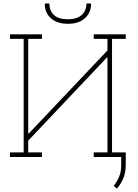

<svg xmlns="http://www.w3.org/2000/svg" viewBox="-20 -910 798 1113"><path d="M37.6 0V-26.4H117.2V-684.6H37.6V-710.9H117.2H143.6H223.1V-684.6H143.6V-136.7L146.5 -135.7L603 -617.7V-684.6H523.4V-710.9H603H629.4H709V-684.6H629.4V-26.4H709V0H523.4V-26.4H603V-576.2L600.1 -577.1L143.6 -94.7V-26.4H223.1V0ZM374 -772Q311 -772 275.1 -804.2Q239.3 -836.4 239.7 -887.2L240.7 -890.1H266.1Q266.1 -849.1 292 -823.7Q317.9 -798.3 374 -798.3Q427.7 -798.3 454.6 -824.2Q481.4 -850.1 481.4 -890.1H506.8L507.8 -887.2Q507.8 -836.4 472.2 -804.2Q436.5 -772 374 -772ZM657.2 183.1 639.2 167.5Q661.6 137.7 672.1 110.1Q682.6 82.5 682.6 46.4V-19H709V45.4Q709 88.4 695.3 122.6Q681.6 156.7 657.2 183.1Z"/></svg>

Font: Roboto Slab LO Thin
Style: Regular
Weight: 250
Designer: Google
Version: Version 2.00;September 28, 2018;FontCreator 11.5.0.2427 64-b